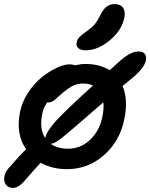

<svg xmlns="http://www.w3.org/2000/svg" viewBox="-40 -816 735 940"><path d="M379.9 -569.8Q355 -569.8 343.5 -580.1Q332 -590.3 335 -607.9Q338.4 -623 348.6 -634Q358.9 -645 381.8 -661.1Q409.7 -680.7 424.1 -697.8Q438.5 -714.8 452.1 -744.1Q467.3 -773.4 483.4 -784.7Q499.5 -795.9 521 -795.9Q550.3 -795.9 562.5 -778.1Q574.7 -760.3 568.8 -730Q556.2 -667 497.3 -618.4Q438.5 -569.8 379.9 -569.8ZM22.9 104Q2 104 -9.8 89.8Q-21.5 75.7 -19.5 54Q-17.6 32.2 -1 11.2Q64 -64 87.9 -85Q36.1 -159.2 58.1 -268.1Q67.9 -316.9 97.2 -361.8Q126.5 -406.7 162.8 -436.3Q199.2 -465.8 236.3 -483.4Q273.4 -501 300.8 -501Q315.9 -501 327.1 -496.1Q356.9 -502.9 376 -502.9Q447.8 -502.9 497.1 -472.2Q506.3 -480.5 523.9 -496.6Q541.5 -512.7 549.8 -520Q600.1 -564 638.2 -564Q669.4 -564 674.3 -539.6Q681.2 -509.8 644 -468.3Q632.3 -455.1 618.2 -442.9Q583.5 -414.6 560.1 -395Q588.4 -326.7 568.8 -233.9Q547.9 -126 469.5 -56.9Q391.1 12.2 289.1 12.2Q215.8 12.2 159.2 -19Q124 18.1 84 64.9Q52.2 104 22.9 104ZM166 -254.9Q152.8 -183.1 181.2 -140.1Q188.5 -173.8 233.6 -223.6Q278.8 -273.4 415 -397Q394 -407.2 367.2 -407.2Q339.4 -407.2 318.1 -396.7Q296.9 -386.2 268.1 -362.8Q258.3 -354.5 245.8 -343Q233.4 -331.5 227.8 -326.7Q222.2 -321.8 213.4 -317.9Q204.6 -314 194.8 -314Q191.9 -314 190.9 -314.9Q171.4 -286.1 166 -254.9ZM461.9 -248Q469.7 -288.1 465.8 -314.9Q439 -292 409.7 -266.4Q380.4 -240.7 362.3 -225.1Q344.2 -209.5 324.2 -192.4Q304.2 -175.3 292.7 -165.5Q281.2 -155.8 268.6 -145.5Q255.9 -135.3 248.3 -130.1Q240.7 -125 232.9 -120.4Q225.1 -115.7 219.5 -114Q213.9 -112.3 208 -111.8Q242.7 -87.9 293 -87.9Q355 -87.9 401.6 -132.1Q448.2 -176.3 461.9 -248Z"/></svg>

Font: Shantell Sans Normal
Style: Italic
Weight: 500
Italic angle: -11.31°
Designer: Stephen Nixon, Anya Danilova, Shantell Martin
Foundry: Arrow Type
Version: Version 1.006;[559af2be0]